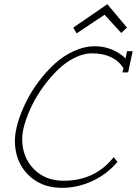

<svg xmlns="http://www.w3.org/2000/svg" viewBox="-20 -904 661 925"><path d="M349.1 -743.2 483.9 -833 564 -745.1 591.8 -771 497.1 -883.8 333 -771ZM277.8 1Q354 1 425 -32Q496.1 -64.9 545.9 -124L527.8 -147Q438 -33.2 286.1 -33.2Q197.8 -33.2 142.3 -90.3Q86.9 -147.5 86.9 -234.9Q86.9 -267.6 100.1 -311Q113.3 -354.5 136 -400.1Q158.7 -445.8 191.4 -490.2Q224.1 -534.7 260.3 -569.3Q296.4 -604 339.1 -625.5Q381.8 -647 422.9 -647Q529.3 -647 575.2 -575.2L569.8 -555.2H597.2L619.1 -657.2H591.8L585 -623Q521 -681.2 436 -681.2Q386.2 -681.2 336.2 -658.2Q286.1 -635.3 244.6 -597.7Q203.1 -560.1 166.7 -511.7Q130.4 -463.4 105.5 -412.8Q80.6 -362.3 66.2 -313.5Q51.8 -264.6 51.8 -226.1Q51.8 -126.5 115 -62.7Q178.2 1 277.8 1Z"/></svg>

Font: Comic Neue Angular Light Italic
Style: Regular
Weight: 300
Italic angle: -12°
Designer: Craig Rozynski
Foundry: Craig Rozynski
Version: Version 2.003